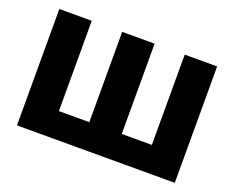

<svg xmlns="http://www.w3.org/2000/svg" viewBox="-112 -892 1323 1085"><g transform="rotate(20 549.5 -350.0)"><path d="M1024 -700V0H75V-700H270V-157H453V-700H648V-157H829V-700Z"/></g></svg>

Font: CMG Sans ExtraBold
Style: Regular
Weight: 800
Designer: Julieta Ulanovsky
Foundry: Julieta Ulanovsky
Version: Version 7.200